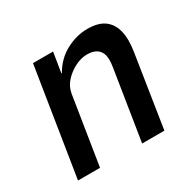

<svg xmlns="http://www.w3.org/2000/svg" viewBox="-117 -639 785 770"><g transform="rotate(-30 275.0 -254.0)"><path d="M37 0 116 -498H209L194 -405H196Q226 -457 274.5 -482.5Q323 -508 373 -508Q423 -508 451 -487.5Q479 -467 488.5 -428.5Q498 -390 489 -334L437 0H334L385 -322Q391 -358 385.5 -378.5Q380 -399 363.5 -409.5Q347 -420 321 -420Q293 -420 264.5 -405.5Q236 -391 215 -368Q194 -345 189 -315L139 0Z"/></g></svg>

Font: Nunito Sans 7pt Condensed SemiBold
Style: Italic
Weight: 600
Width: 3
Italic angle: -9°
Designer: Vernon Adams
Foundry: Vernon Adams
Version: Version 3.101;gftools[0.9.27]